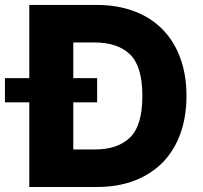

<svg xmlns="http://www.w3.org/2000/svg" viewBox="-62 -747 812 767"><path d="M55 -435V-727.3H323.5Q406.6 -727.3 473.2 -702.4Q539.8 -677.6 586.3 -630.7Q632.8 -583.8 657.8 -516.5Q682.9 -449.2 682.9 -364Q682.9 -281.6 659.1 -214.5Q635.3 -147.4 589.5 -99.8Q543.7 -52.2 476.9 -26.1Q410.2 0 323.9 0H55V-338.1H-42.3V-435ZM230.8 -577.4V-435H326V-338.1H230.8V-149.9H317.1Q408.7 -149.9 458.1 -198.2Q506.7 -246.1 506.7 -364Q506.7 -481.5 457.7 -529.5Q408.7 -577.4 314.6 -577.4Z"/></svg>

Font: Inter P Extra Bold
Style: Regular
Weight: 800
Designer: Rasmus Andersson
Foundry: rsms
Version: Version 3.018;git-588b23468